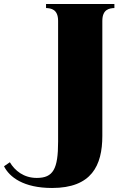

<svg xmlns="http://www.w3.org/2000/svg" viewBox="-207 -720 610 955"><path d="M362 -680V-700H22V-680C47 -679 82 -674 82 -616V-15C82 120 58 165 -24 165C-89 165 -133 129 -158 87L-187 107C-160 161 -90 215 52 215C248 215 302 104 302 -44V-616C302 -674 337 -679 362 -680Z"/></svg>

Font: Sprat Condensed Black
Style: Regular
Weight: 900
Designer: Ethan Nakache
Foundry: Collletttivo
Version: Version 2.000;Glyphs 3.2 (3217)